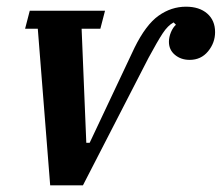

<svg xmlns="http://www.w3.org/2000/svg" viewBox="-20 -554 663 574"><path d="M93 -468H55L69 -522H294L280 -468H224L238 -127H248L382 -411Q416 -480 454 -507Q492 -534 536 -534Q576 -534 599.5 -513.5Q623 -493 623 -458Q623 -426 602 -400.5Q581 -375 547 -375Q521 -375 503 -390Q485 -405 485 -429Q485 -443 491 -457.5Q497 -472 506 -480L499 -487Q482 -478 466.5 -454.5Q451 -431 424 -381L228 0H130Z"/></svg>

Font: IBM Plex Serif SmBld
Style: Italic
Weight: 600
Italic angle: -14°
Designer: Mike Abbink, Paul van der Laan, Pieter van Rosmalen
Foundry: Bold Monday
Version: Version 3.001